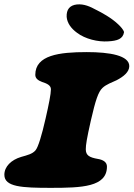

<svg xmlns="http://www.w3.org/2000/svg" viewBox="-36 -861 628 903"><path d="M473 -666.5C515 -669 542.5 -677 547.5 -710.5C544.5 -721 531.5 -736 519.5 -747C487.5 -777.5 441 -802.5 417.5 -814C388 -830 359.5 -843.5 325 -840C292 -836 276 -816.5 277.5 -781.5C280 -752.5 298.5 -727 326 -707C364.5 -677.5 425 -663 473 -666.5ZM203.5 22.5C348.5 22.5 467 18.5 467 -77.5C467 -99 448.5 -109.5 424.5 -113.5C384.5 -120.5 367.5 -130 367.5 -159C367.5 -179.5 372 -208.5 391.5 -295C413 -388.5 426 -429 446 -447.5C463 -464 493 -474.5 512 -483.5C545 -500.5 572 -522.5 572 -550C572 -600 481 -616 372 -616C242 -616 130 -601.5 130 -509C130 -492.5 143 -482.5 162 -475.5C184 -468.5 203.5 -460 203.5 -441C203.5 -420 193.5 -369 178.5 -304C160.5 -224.5 143.5 -168.5 131 -154C116.5 -137 93.5 -131.5 63.5 -123C16.5 -109 -15.5 -77.5 -15.5 -39C-15.5 18.5 67.5 22.5 203.5 22.5Z"/></svg>

Font: Gluten
Style: Bold Italic
Weight: 700
Italic angle: -13°
Designer: Tyler Finck
Foundry: Etcetera Type Company
Version: Version 0.920